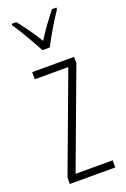

<svg xmlns="http://www.w3.org/2000/svg" viewBox="-148 -812 563 861"><g transform="rotate(-20 133.5 -382.0)"><path d="M245 0H28V-30L201 -495H41V-529H241V-499L68 -34H245ZM118 -606Q105 -630 89 -658.5Q73 -687 57 -713Q41 -739 29 -756V-764H51Q70 -740 93 -708Q116 -676 135 -644Q156 -677 175.5 -704Q195 -731 221 -764H242V-756Q220 -724 195.5 -682.5Q171 -641 153 -606Z"/></g></svg>

Font: Noto Sans Arabic UI XCn XLt
Style: Regular
Weight: 200
Width: 2
Designer: Monotype Design Team, Nadine Chahine and Nizar Qandah
Foundry: Monotype Imaging Inc.
Version: Version 2.010; ttfautohint (v1.8.4.7-5d5b)